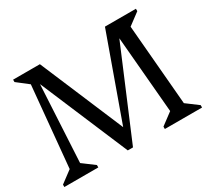

<svg xmlns="http://www.w3.org/2000/svg" viewBox="-138 -903 1204 1117"><g transform="rotate(-30 464.5 -345.0)"><path d="M428 0 136 -690H236L493 -82H455L673 -690H754L463 0ZM2 0V-16L81 -75L133 -627L141 -608L56 -674V-690H184L151 -75L230 -16V0ZM677 0V-16L756 -75L703 -690H881V-674L802 -615L848 -75L927 -16V0Z"/></g></svg>

Font: Platypi Light
Style: Regular
Weight: 300
Designer: David Sargent
Foundry: Bolt Cutter Type
Version: Version 1.200